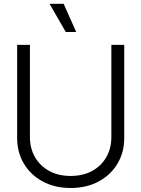

<svg xmlns="http://www.w3.org/2000/svg" viewBox="-20 -959 729 990"><path d="M344.2 10.3Q262.2 10.3 200.2 -23.2Q138.2 -56.6 103.3 -115Q68.4 -173.3 68.4 -247.6V-727.5H134.3V-252.4Q134.3 -194.3 160.4 -148.9Q186.5 -103.5 233.6 -77.6Q280.8 -51.8 344.2 -51.8Q407.7 -51.8 455.1 -77.6Q502.4 -103.5 528.3 -148.9Q554.2 -194.3 554.2 -252.4V-727.5H620.6V-247.6Q620.6 -173.3 585.7 -115Q550.8 -56.6 488.5 -23.2Q426.3 10.3 344.2 10.3ZM319.3 -793.9 235.4 -939.5H308.1L373 -793.9Z"/></svg>

Font: Inter Display Light
Style: Regular
Weight: 300
Designer: Rasmus Andersson
Foundry: rsms
Version: Version 4.000;git-a52131595